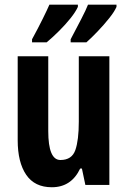

<svg xmlns="http://www.w3.org/2000/svg" viewBox="-20 -786 541 816"><path d="M444.8 -546.9V0H342.8L328.1 -69.8H320.8Q283.2 9.8 200.2 9.8Q127.4 9.8 91.3 -43.2Q55.2 -96.2 55.2 -189.9V-546.9H185.1V-229Q185.1 -106 236.8 -106Q285.6 -106 300.3 -148.4Q314.9 -190.9 314.9 -269V-546.9ZM475.1 -766.1V-756.8Q466.3 -736.3 443.8 -708.3Q421.4 -680.2 395 -652.6Q368.7 -625 347.2 -606H280.3V-619.1Q304.7 -665 325.4 -705.3Q346.2 -745.6 354 -766.1ZM311 -766.1V-756.8Q301.3 -735.4 279.8 -708.5Q258.3 -681.6 231.4 -654.8Q204.6 -627.9 178.2 -606H116.2V-619.1Q142.1 -666.5 161.6 -706.1Q181.2 -745.6 189.9 -766.1Z"/></svg>

Font: Open Sans Condensed
Style: Bold
Weight: 700
Width: 3
Designer: Monotype Design Team
Foundry: Monotype Imaging Inc.
Version: Version 3.003; ttfautohint (v1.8.4)